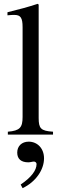

<svg xmlns="http://www.w3.org/2000/svg" viewBox="-20 -703 318 1003"><path d="M98 280C167 247 210 184 210 124C210 72 175 37 130 37C94 37 70 60 70 94C70 128 91 145 128 145C139 145 149 141 157 141C165 141 171 147 171 154C171 187 143 224 88 261ZM257 0V-15C193 -19 182 -32 182 -87V-679L177 -683C125 -666 88 -656 19 -639V-623C35 -625 48 -625 56 -625C88 -625 98 -609 98 -561V-92C98 -37 84 -20 21 -15V0Z"/></svg>

Font: XITS
Style: Regular
Weight: 400
Designer: MicroPress Inc., with final additions and corrections provided by Coen Hoffman, Elsevier (retired)
Version: Version 1.302